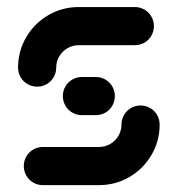

<svg xmlns="http://www.w3.org/2000/svg" viewBox="-20 -539 517 559"><path d="M389.3 -231.9Q404.4 -231.9 417.2 -224.4Q430 -217 437.4 -204.3Q444.8 -191.5 444.8 -176.3Q444.8 -128.5 421.1 -88Q397.4 -47.4 356.9 -23.7Q316.3 0 268.1 0H104.8Q89.6 0 76.9 -7.4Q64.1 -14.8 56.7 -27.6Q49.3 -40.4 49.3 -55.6Q49.3 -70.7 56.7 -83.5Q64.1 -96.3 76.9 -103.7Q89.6 -111.1 104.8 -111.1H268.1Q285.9 -111.1 300.9 -119.8Q315.9 -128.5 324.8 -143.5Q333.7 -158.5 333.7 -176.3Q333.7 -191.5 341.1 -204.3Q348.5 -217 361.3 -224.4Q374.1 -231.9 389.3 -231.9ZM314.4 -259.3Q314.4 -244.1 307 -231.3Q299.6 -218.5 286.9 -211.1Q274.1 -203.7 258.9 -203.7H218.5Q203.3 -203.7 190.6 -211.1Q177.8 -218.5 170.4 -231.3Q163 -244.1 163 -259.3Q163 -274.4 170.4 -287.2Q177.8 -300 190.6 -307.4Q203.3 -314.8 218.5 -314.8H258.9Q274.1 -314.8 286.9 -307.4Q299.6 -300 307 -287.2Q314.4 -274.4 314.4 -259.3ZM88.1 -286.7Q73 -286.7 60.2 -294.1Q47.4 -301.5 40 -314.3Q32.6 -327 32.6 -342.2Q32.6 -390 56.3 -430.6Q80 -471.1 120.6 -494.8Q161.1 -518.5 209.3 -518.5H372.6Q387.8 -518.5 400.6 -511.1Q413.3 -503.7 420.7 -490.9Q428.1 -478.1 428.1 -463Q428.1 -447.8 420.7 -435Q413.3 -422.2 400.6 -414.8Q387.8 -407.4 372.6 -407.4H209.3Q191.5 -407.4 176.5 -398.7Q161.5 -390 152.6 -375Q143.7 -360 143.7 -342.2Q143.7 -327 136.3 -314.3Q128.9 -301.5 116.1 -294.1Q103.3 -286.7 88.1 -286.7Z"/></svg>

Font: 26F Galaxy Sans
Style: Regular
Weight: 400
Designer: C₂₉H₂₅N₃O₅
Version: Version 1.100;FEAKit 1.0